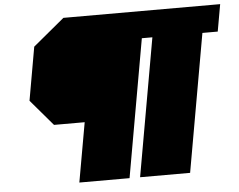

<svg xmlns="http://www.w3.org/2000/svg" viewBox="-57 -805 1241 998"><g transform="rotate(-5 563.5 -306.0)"><path d="M317 124 372 -186H212L96 -322L145 -600L309 -736H1127L1102 -595H1022L895 124H634L761 -595H706L579 124Z"/></g></svg>

Font: Tomorrow ExtraBold
Style: Italic
Weight: 800
Italic angle: -10°
Designer: Tony de Marco, Monica Rizzolli
Foundry: Just in Type
Version: Version 2.002